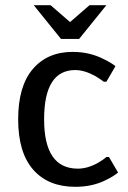

<svg xmlns="http://www.w3.org/2000/svg" viewBox="-20 -710 495 740"><path d="M215 -560 110 -690H175L250 -625L325 -690H390L285 -560ZM270 10Q166 10 108 -56Q50 -122 50 -250Q50 -378 106.5 -444Q163 -510 260 -510Q326 -510 380 -482Q406 -470 425 -455L390 -395H380Q367 -405 347 -417Q305 -440 270 -440Q150 -440 150 -250Q150 -60 280 -60Q317 -60 357 -82Q378 -94 390 -105H400L435 -45Q417 -30 390 -17Q338 10 270 10Z"/></svg>

Font: Scada
Style: Regular
Weight: 400
Designer: Jovanny Lemonad
Foundry: Jovanny Lemonad
Version: Version 4.100;PS 004.100;hotconv 1.0.88;makeotf.lib2.5.64775